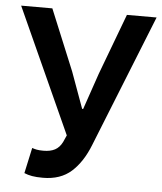

<svg xmlns="http://www.w3.org/2000/svg" viewBox="-50 -698 636 754"><g transform="rotate(5 268.5 -321.0)"><path d="M147 12Q121 12 104 9Q87 6 73 0L95 -101Q103 -98 113 -96Q123 -94 140 -94Q167 -94 185 -103.5Q203 -113 214 -135L226 -162L3 -654H126L225 -414L277 -271H281L330 -414L420 -654H537L329 -134Q302 -65 259 -26.5Q216 12 147 12Z"/></g></svg>

Font: CV Source Sans Light
Style: Bold
Weight: 600
Designer: Paul D. Hunt
Foundry: Adobe Systems Incorporated
Version: Version 3.001